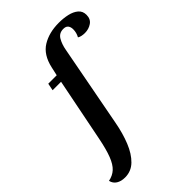

<svg xmlns="http://www.w3.org/2000/svg" viewBox="-367 -825 1125 1125"><g transform="rotate(-45 195.5 -262.0)"><path d="M-21 196Q-53 196 -74.5 182.5Q-96 169 -102 143Q-66 136 -42 114Q-18 92 -0.5 47Q17 2 32 -74L110 -466H40L49 -511H119L131 -565Q150 -650 207 -685Q264 -720 345 -720Q383 -720 416.5 -712.5Q450 -705 471.5 -687Q493 -669 493 -638Q493 -603 468 -586Q443 -569 411 -569Q399 -569 386 -571.5Q373 -574 364 -580Q378 -605 378 -633Q378 -652 369 -664Q360 -676 338 -676Q303 -676 286 -647Q269 -618 262 -578L166 -72Q152 4 127.5 64.5Q103 125 66.5 160.5Q30 196 -21 196Z"/></g></svg>

Font: Sansita Swashed Medium
Style: Regular
Weight: 500
Designer: Pablo Cosgaya
Foundry: Omnibus-Type
Version: Version 1.003; ttfautohint (v1.8.3)